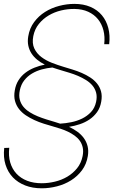

<svg xmlns="http://www.w3.org/2000/svg" viewBox="-20 -741 627 1002"><path d="M508.3 -210.4Q502.9 -178.7 486.6 -156Q470.2 -133.3 447.3 -117.7Q424.3 -102.1 396.5 -92.8Q368.7 -83.5 340.3 -79.1Q364.3 -67.9 384 -53.5Q403.8 -39.1 417.5 -20.3Q431.2 -1.5 437 21.5Q442.9 44.4 438.5 72.8Q431.6 115.7 408 147.5Q384.3 179.2 350.8 200.2Q317.4 221.2 277.3 231.4Q237.3 241.7 197.8 241.7Q149.9 241.7 111.6 226.8Q73.2 211.9 47.1 184.6Q21 157.2 8.8 118.4Q-3.4 79.6 2 31.2L28.3 30.3Q23.4 72.8 33.4 106.9Q43.5 141.1 65.9 165.3Q88.4 189.5 121.8 202.4Q155.3 215.3 197.8 215.3Q231.4 215.3 266.4 207Q301.3 198.7 331.1 181.2Q360.8 163.6 382.3 137Q403.8 110.4 411.1 73.7Q416 49.3 411.9 29.5Q407.7 9.8 397 -5.6Q386.2 -21 370.1 -32.7Q354 -44.4 335.2 -53.5Q316.4 -62.5 296.1 -69.1Q275.9 -75.7 256.8 -81.1Q233.9 -87.4 208.5 -95.5Q183.1 -103.5 159.2 -114.5Q135.3 -125.5 114.5 -139.4Q93.8 -153.3 79.1 -172.1Q64.5 -190.9 58.1 -214.8Q51.8 -238.8 57.1 -269Q62 -299.3 76.7 -322.3Q91.3 -345.2 112.5 -361.3Q133.8 -377.4 159.9 -387.9Q186 -398.4 213.9 -403.8Q191.4 -415 173.6 -429.7Q155.8 -444.3 144 -462.6Q132.3 -481 127.7 -502.9Q123 -524.9 127.4 -551.3Q134.3 -593.8 158 -625.7Q181.6 -657.7 215.1 -678.7Q248.5 -699.7 288.6 -710.2Q328.6 -720.7 368.2 -720.7Q415.5 -720.7 451.9 -705.1Q488.3 -689.5 511.7 -661.4Q535.2 -633.3 545.2 -594.7Q555.2 -556.2 549.8 -510.3H523.9Q528.3 -549.3 519.8 -582.8Q511.2 -616.2 491.2 -640.9Q471.2 -665.5 440.2 -679.7Q409.2 -693.8 368.7 -694.3Q334 -694.8 299.1 -686.5Q264.2 -678.2 234.4 -660.6Q204.6 -643.1 182.9 -616.2Q161.1 -589.4 153.8 -552.7Q146.5 -515.1 158.9 -488.5Q171.4 -461.9 195.6 -443.6Q219.7 -425.3 250.5 -413.3Q281.2 -401.4 310.5 -392.6Q333 -385.7 357.9 -378.2Q382.8 -370.6 406.5 -360.4Q430.2 -350.1 450.9 -336.7Q471.7 -323.2 486.3 -305.2Q501 -287.1 507.3 -263.9Q513.7 -240.7 508.3 -210.4ZM299.8 -374Q288.1 -377.4 276.6 -381.1Q265.1 -384.8 253.4 -388.7Q225.6 -386.2 198 -378.7Q170.4 -371.1 147 -357.2Q123.5 -343.3 106.7 -321.8Q89.8 -300.3 83.5 -270Q77.6 -242.2 83.3 -220.9Q88.9 -199.7 102.3 -183.6Q115.7 -167.5 135.3 -155.3Q154.8 -143.1 177 -134Q199.2 -125 221.9 -117.9Q244.6 -110.8 264.6 -105L293.9 -95.7Q321.8 -97.2 352.1 -103.3Q382.3 -109.4 408.7 -122.3Q435.1 -135.3 454.8 -156.2Q474.6 -177.2 481.4 -209Q487.3 -235.8 481.7 -257.1Q476.1 -278.3 462.4 -294.7Q448.7 -311 429 -323.2Q409.2 -335.4 387 -345Q364.7 -354.5 342 -361.3Q319.3 -368.2 299.8 -374Z"/></svg>

Font: Roboto Mono Thin
Style: Italic
Weight: 250
Designer: Google
Version: Version 2.000985; 2015; ttfautohint (v1.3)